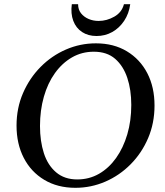

<svg xmlns="http://www.w3.org/2000/svg" viewBox="-20 -887 789 917"><path d="M438 -680Q523 -680 586 -642Q649 -604 683.5 -537.5Q718 -471 718 -383Q718 -299 687.5 -227.5Q657 -156 604 -102.5Q551 -49 483 -19.5Q415 10 340 10Q255 10 191.5 -28Q128 -66 93.5 -133Q59 -200 59 -287Q59 -371 90 -442.5Q121 -514 174 -567.5Q227 -621 295 -650.5Q363 -680 438 -680ZM349 -30Q406 -30 453 -57Q500 -84 534.5 -132.5Q569 -181 588 -245.5Q607 -310 607 -386Q607 -458 588 -515Q569 -572 530 -606Q491 -640 428 -640Q371 -640 324 -613Q277 -586 242.5 -538Q208 -490 189.5 -425Q171 -360 171 -285Q171 -213 189.5 -155.5Q208 -98 248 -64Q288 -30 349 -30ZM572 -867H602Q596 -822 573 -787.5Q550 -753 516 -734Q482 -715 441 -715Q401 -715 372 -734Q343 -753 330 -787.5Q317 -822 323 -867H353Q353 -841 367 -823.5Q381 -806 403 -796.5Q425 -787 451 -787Q490 -787 526 -807.5Q562 -828 572 -867Z"/></svg>

Font: Brygada 1918 Medium
Style: Italic
Weight: 500
Italic angle: -8°
Designer: Mateusz Machalski | Borys Kosmynka | Przemek Hoffer
Foundry: NIEPODLEGLA 2018
Version: Version 3.006